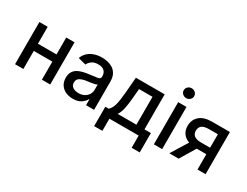

<svg xmlns="http://www.w3.org/2000/svg" viewBox="-81 -1376 2772 2152"><g transform="rotate(30 1305.0 -299.5)"><path d="M179.7 -545.9V-327.1H419.9V-545.9H527.3V0H419.9V-233.9H179.7V0H72.3V-545.9Z M824.7 12.2Q772.5 12.2 730.7 -7.1Q689 -26.4 664.6 -63.5Q640.1 -100.6 640.1 -154.3Q640.1 -200.7 658.2 -230.7Q676.3 -260.7 706.5 -278.1Q736.8 -295.4 774.2 -304.2Q811.5 -313 850.1 -317.4Q922.4 -325.7 955.1 -331.8Q987.8 -337.9 987.8 -366.7V-369.6Q987.8 -415 961.2 -440.2Q934.6 -465.3 883.3 -465.3Q829.6 -465.3 798.8 -441.9Q768.1 -418.5 756.8 -390.6L655.8 -417Q674.3 -465.8 709 -495.6Q743.7 -525.4 788.3 -539.1Q833 -552.7 881.8 -552.7Q914.6 -552.7 951.7 -544.9Q988.8 -537.1 1021.5 -516.8Q1054.2 -496.6 1074.7 -459Q1095.2 -421.4 1095.2 -362.3V0H991.2V-74.7H985.8Q969.7 -42.5 930.4 -15.1Q891.1 12.2 824.7 12.2ZM848.6 -74.2Q892.1 -74.2 923.3 -91.6Q954.6 -108.9 971.4 -136.7Q988.3 -164.6 988.3 -196.8V-266.6Q980.5 -258.8 954.8 -253.2Q929.2 -247.6 900.9 -243.7Q872.6 -239.7 856 -237.8Q810.5 -231.4 778.1 -213.1Q745.6 -194.8 745.6 -152.8Q745.6 -113.8 774.7 -94Q803.7 -74.2 848.6 -74.2Z M1187 157.7V-92.8H1231Q1265.1 -123.5 1280.5 -181.6Q1295.9 -239.7 1304.2 -342.8L1321.3 -545.9H1693.8V-92.8H1776.9V157.7H1672.4V0H1293.5V157.7ZM1346.7 -92.8H1589.4V-453.6H1415.5L1405.8 -342.8Q1398.9 -255.4 1386 -192.9Q1373 -130.4 1346.7 -92.8Z M1868.7 0V-545.9H1976.1V0ZM1922.9 -629.4Q1895 -629.4 1875.2 -647.9Q1855.5 -666.5 1855.5 -692.9Q1855.5 -719.7 1875.2 -738.3Q1895 -756.8 1922.9 -756.8Q1950.7 -756.8 1970.7 -738.3Q1990.7 -719.7 1990.7 -692.9Q1990.7 -666.5 1970.7 -647.9Q1950.7 -629.4 1922.9 -629.4Z M2538.1 0H2433.6V-198.2H2310.5Q2310.1 -198.2 2309.1 -198.2L2189.5 0H2068.8L2201.7 -214.8Q2147 -234.4 2119.6 -274.4Q2092.3 -314.5 2092.3 -369.1Q2092.3 -447.8 2146.7 -496.8Q2201.2 -545.9 2309.6 -545.9H2538.1ZM2433.6 -282.2V-456.5H2320.3Q2255.9 -456.5 2227.5 -433.6Q2199.2 -410.6 2199.2 -368.7Q2199.2 -327.1 2227.8 -304.7Q2256.3 -282.2 2319.8 -282.2Z"/></g></svg>

Font: Inter Medium
Style: Regular
Weight: 500
Designer: Rasmus Andersson
Foundry: rsms
Version: Version 4.001;git-9221beed3